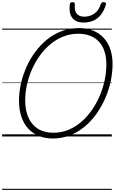

<svg xmlns="http://www.w3.org/2000/svg" viewBox="-20 -1278 1074 1798"><path d="M474 19Q402 19 343.5 -5Q285 -29 243.5 -74.5Q202 -120 180 -185.5Q158 -251 158 -335Q158 -412 175.5 -492Q193 -572 226.5 -648Q260 -724 309 -790.5Q358 -857 420 -907.5Q482 -958 558 -986.5Q634 -1015 720 -1015Q793 -1015 851 -991.5Q909 -968 950 -924.5Q991 -881 1012.5 -818.5Q1034 -756 1034 -677Q1034 -600 1017 -518.5Q1000 -437 966 -359Q932 -281 883.5 -212.5Q835 -144 772.5 -92Q710 -40 635 -10.5Q560 19 474 19ZM480 -35Q556 -35 622 -62.5Q688 -90 743 -138Q798 -186 841.5 -249Q885 -312 915 -383.5Q945 -455 960.5 -529Q976 -603 976 -673Q976 -743 958.5 -797Q941 -851 907 -887.5Q873 -924 824 -943Q775 -962 713 -962Q639 -962 573 -936Q507 -910 451.5 -863.5Q396 -817 352.5 -756.5Q309 -696 278.5 -626Q248 -556 232 -483Q216 -410 216 -339Q216 -266 234 -209.5Q252 -153 286 -114Q320 -75 369 -55Q418 -35 480 -35ZM763 -1067Q691 -1067 657 -1110Q623 -1153 634 -1238Q636 -1249 642 -1253.5Q648 -1258 659 -1258Q670 -1258 675.5 -1253Q681 -1248 681 -1238Q675 -1179 698 -1150.5Q721 -1122 768 -1122Q825 -1122 865.5 -1152Q906 -1182 923 -1238Q928 -1249 934 -1253.5Q940 -1258 951 -1258Q963 -1258 969 -1252.5Q975 -1247 972 -1236Q955 -1178 925 -1140Q895 -1102 854.5 -1084.5Q814 -1067 763 -1067ZM0 490H1027V500H0ZM0 -20H1027V0H0ZM0 -505H1027V-500H0ZM0 -1010H1027V-1000H0Z"/></svg>

Font: Playwrite AU VIC Guides
Style: Regular
Weight: 400
Designer: Veronika Burian, José Scaglione
Foundry: TypeTogether
Version: Version 1.003